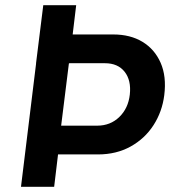

<svg xmlns="http://www.w3.org/2000/svg" viewBox="-20 -720 666 741"><path d="M61 1 133 -587H417Q483 -587 530 -558.5Q577 -530 600 -477.5Q623 -425 614 -353Q606 -289 572.5 -237Q539 -185 484 -154.5Q429 -124 358 -124H204L189 1ZM216 -235H355Q406 -235 440.5 -268.5Q475 -302 481 -355Q487 -410 461 -443Q435 -476 385 -476H246ZM147 -700H274L247 -475H119Z"/></svg>

Font: Inclusive Sans SemiBold
Style: Italic
Weight: 600
Italic angle: -7°
Designer: Olivia King
Foundry: Olivia King
Version: Version 2.004